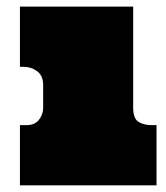

<svg xmlns="http://www.w3.org/2000/svg" viewBox="-20 -558 501 578"><path d="M380.9 -538.1V-233.9Q380.9 -201.2 397 -191.2Q413.1 -181.2 438 -181.2H451.2V0H40V-181.2H59.1Q85 -181.2 97.4 -197.5Q109.9 -213.9 109.9 -232.9V-301.8Q109.9 -330.1 92 -343.5Q74.2 -356.9 50.8 -356.9H40V-538.1Z"/></svg>

Font: Ultra
Style: Regular
Weight: 400
Designer: Astigmatic (AOETI)
Foundry: Astigmatic (AOETI)
Version: Version 1.001